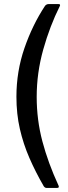

<svg xmlns="http://www.w3.org/2000/svg" viewBox="-20 -762 334 947"><path d="M268 -742Q275 -742 276 -738.5Q277 -735 275 -732Q226 -634 193.5 -518.5Q161 -403 161 -284Q161 -171 189 -65Q217 41 269 154Q271 158 269.5 161.5Q268 165 261 165H210Q202 165 196 157Q155 86 125 17Q95 -52 78 -126Q61 -200 61 -285Q61 -410 100.5 -524.5Q140 -639 202 -733Q209 -742 221 -742H268Z"/></svg>

Font: Libre Franklin Medium
Style: Regular
Weight: 500
Designer: Pablo Impallari, Rodrigo Fuenzalida, Nhung Nguyen
Foundry: Impallari Type
Version: Version 3.000